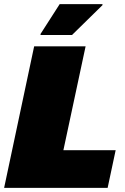

<svg xmlns="http://www.w3.org/2000/svg" viewBox="-23 -913 606 933"><path d="M-3 0 143 -688H393L285 -183H539L500 0ZM174 -743V-748L267 -893H475V-888L327 -743Z"/></svg>

Font: Saira SemiExpanded Black
Style: Italic
Weight: 900
Width: 6
Italic angle: -12°
Designer: Hector Gatti with collaboration of the Omnibus-Type team
Foundry: Omnibus-Type
Version: Version 1.101